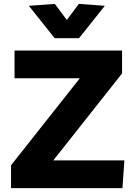

<svg xmlns="http://www.w3.org/2000/svg" viewBox="-20 -971 680 991"><path d="M37 0V-118L392 -567H55V-710H610V-592L255 -143H622L612 0ZM262 -774 129 -941 263 -951 325 -868 387 -951 521 -941 388 -774Z"/></svg>

Font: Livvic
Style: Bold
Weight: 700
Designer: Jacques Le Bailly, Baron von Fonthausen
Version: Version 1.001; ttfautohint (v1.8.2)